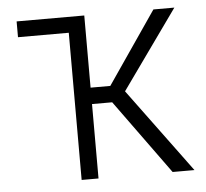

<svg xmlns="http://www.w3.org/2000/svg" viewBox="-44 -574 665 620"><g transform="rotate(-5 289.0 -264.0)"><path d="M316.4 -241.2H251V0H196.3V-477.1H31.7V-528.3H251V-294.4H314.9L475.1 -528.3H543L360.8 -272.9L562 0H491.2Z"/></g></svg>

Font: MAUL Condensed Light
Style: Light
Weight: 300
Designer: MAUL
Version: Version 2.137; 2017; ttfautohint (v1.8.3)